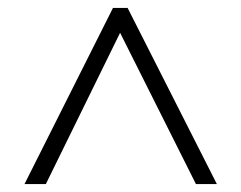

<svg xmlns="http://www.w3.org/2000/svg" viewBox="-20 -739 611 486"><path d="M42 -273 266 -719H303L529 -273H476L284 -656L96 -273Z"/></svg>

Font: Noto Traditional Nushu Light
Style: Regular
Weight: 300
Designer: LIU Zhao
Foundry: LiuZhao Studio
Version: Version 2.003; ttfautohint (v1.8.4.7-5d5b)